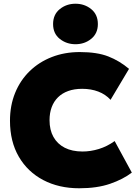

<svg xmlns="http://www.w3.org/2000/svg" viewBox="-20 -994 740 1029"><path d="M404.5 15Q295.5 15 211.8 -29Q128 -73 80.8 -154.2Q33.5 -235.5 33.5 -347Q33.5 -428.5 61 -496Q88.5 -563.5 138.8 -612.5Q189 -661.5 257.5 -688.2Q326 -715 407.5 -715Q500.5 -715 560.5 -691.5Q620.5 -668 671.5 -625L572.5 -459Q545.5 -488.5 506.8 -503.2Q468 -518 420.5 -518Q378 -518 345.5 -506.2Q313 -494.5 290.8 -472.5Q268.5 -450.5 257 -419.5Q245.5 -388.5 245.5 -350Q245.5 -297.5 266.5 -260Q287.5 -222.5 327 -202.2Q366.5 -182 422.5 -182Q465.5 -182 509.8 -195.5Q554 -209 594.5 -238L686.5 -69Q639.5 -33 570 -9Q500.5 15 404.5 15ZM384.5 -757Q336.5 -757 300.5 -785.5Q264.5 -814 264.5 -865Q264.5 -916 300.2 -945Q336 -974 384.5 -974Q433.5 -974 469 -945Q504.5 -916 504.5 -865Q504.5 -815 469 -786Q433.5 -757 384.5 -757Z"/></svg>

Font: Geologica Roman Black
Style: Regular
Weight: 900
Designer: Sindre Bremnes, Frode Helland
Foundry: Monokrom Skriftforlag AS
Version: Version 1.010;gftools[0.9.28]